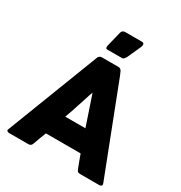

<svg xmlns="http://www.w3.org/2000/svg" viewBox="-217 -1119 1201 1273"><g transform="rotate(30 383.0 -482.5)"><path d="M293 -722.7Q293.9 -725.6 295.9 -729.5Q298.8 -733.4 302.7 -736.3Q306.6 -739.3 311.5 -741.2Q316.4 -742.2 320.3 -742.2Q362.3 -742.2 448.2 -742.2Q456.1 -742.2 462.9 -737.3Q468.8 -732.4 471.7 -727.5Q475.6 -718.8 484.4 -699.2Q549.8 -530.3 746.1 -22.5Q748 -17.6 748 -14.6Q748 -9.8 745.1 -5.9Q739.3 0 725.6 0Q677.7 0 582 0Q571.3 0 564.5 -3.9Q558.6 -8.8 554.7 -18.6Q544.9 -43.9 535.2 -69.3Q526.4 -94.7 516.6 -120.1Q427.7 -120.1 251 -120.1Q241.2 -94.7 231.4 -69.3Q221.7 -43.9 212.9 -18.6Q206.1 0 186.5 0Q137.7 0 39.1 0Q30.3 0 23.4 -4.9Q19.5 -7.8 19.5 -12.7Q19.5 -15.6 21.5 -19.5Q112.3 -253.9 293 -722.7ZM383.8 -508.8Q374 -483.4 365.2 -454.1Q355.5 -424.8 345.7 -394.5Q335.9 -364.3 326.2 -335Q316.4 -305.7 306.6 -280.3Q358.4 -280.3 460.9 -280.3Q441.4 -337.9 383.8 -508.8ZM342.8 -944.3Q345.7 -955.1 353.5 -960Q361.3 -964.8 369.1 -964.8Q412.1 -964.8 498 -964.8Q505.9 -964.8 509.8 -961.9Q513.7 -959 514.6 -954.1Q515.6 -950.2 514.6 -944.3Q513.7 -938.5 511.7 -932.6Q495.1 -897.5 462.9 -825.2Q456.1 -814.5 451.2 -809.6Q445.3 -804.7 435.5 -804.7Q399.4 -804.7 326.2 -804.7Q318.4 -804.7 315.4 -808.6Q313.5 -812.5 313.5 -818.4Q313.5 -823.2 314.5 -830.1Q316.4 -836.9 317.4 -840.8Q325.2 -875 342.8 -944.3Z"/></g></svg>

Font: Cocogoose
Style: Regular
Weight: 400
Designer: Cosimo Lorenzo Pancini
Version: Version 1.000